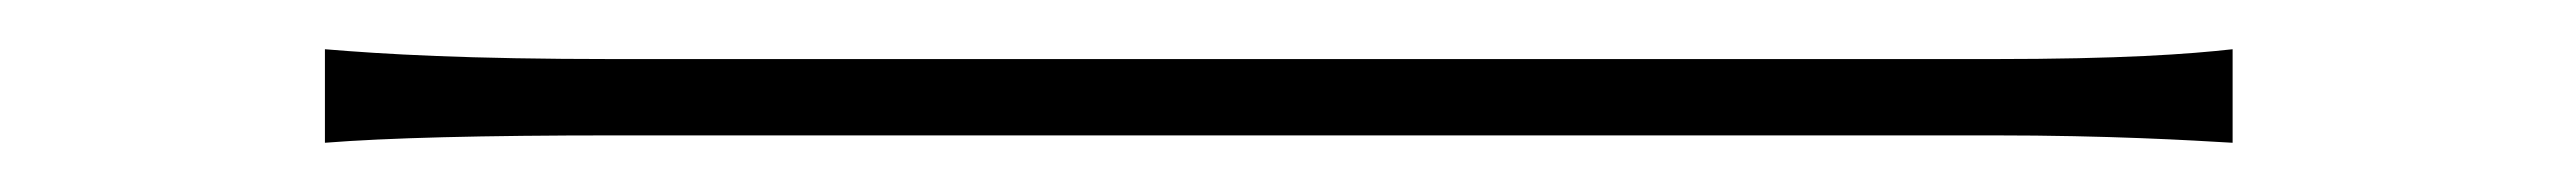

<svg xmlns="http://www.w3.org/2000/svg" viewBox="-20 -423 1040 78"><path d="M112 -403V-365C137 -367 176 -368 230 -368C261 -368 730 -368 790 -368C837 -368 870 -366 887 -365V-403C869 -401 842 -399 789 -399C730 -399 259 -399 230 -399C169 -399 136 -401 112 -403Z"/></svg>

Font: Source Han Sans JP VF
Style: Regular
Weight: 250
Designer: Ryoko NISHIZUKA 西塚涼子 (kana, bopomofo & ideographs); Paul D. Hunt (Latin, Greek & Cyrillic); Sandoll Communications 산돌커뮤니
Foundry: Adobe
Version: Version 2.004;hotconv 1.0.118;makeotfexe 2.5.65603